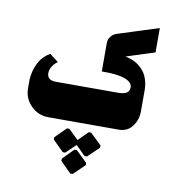

<svg xmlns="http://www.w3.org/2000/svg" viewBox="-74 -496 701 770"><g transform="rotate(10 276.0 -111.5)"><path d="M262.7 207H272.7L318.3 163.3V154L272.7 110H262.7L219 154V163.3ZM228.3 128 268.3 89.7 307 128H317L362.7 84.3V75L317 31H307L268.3 69.7L228.3 31H218.3L174.3 75V84.3L218.3 128ZM137.3 0H423Q459.3 0 479 -26.7Q498.7 -53.3 498.7 -87.3V-173.3Q498.7 -195.7 493 -214.3Q487.3 -233 478.8 -245Q470.3 -257 459.3 -266.3Q448.3 -275.7 438.2 -280.5Q428 -285.3 418.5 -288.5Q409 -291.7 404.3 -292.5Q399.7 -293.3 398.7 -293.3L515.3 -330.7V-430L347.3 -376.3Q333.7 -371.7 325 -359.8Q316.3 -348 316.3 -333.7V-218Q316.3 -218 348 -217.7Q428 -213.7 439.7 -184.3Q441.3 -179.7 441.3 -175Q441.3 -158.3 429 -151.8Q416.7 -145.3 394.7 -145.3H142Q108.3 -145.3 106.3 -171.7Q106.3 -173.3 106.3 -175Q106.3 -188.3 113.8 -200.7Q121.3 -213 128.7 -218.7L136.3 -224.3L100.7 -251.7Q87.3 -244.3 76.7 -233.7Q66 -223 59.5 -212.3Q53 -201.7 48.2 -188.8Q43.3 -176 41.2 -167Q39 -158 37.8 -147.8Q36.7 -137.7 36.7 -135Q36.7 -132.3 36.7 -130V-100.7Q36.7 -59 66.2 -29.5Q95.7 0 137.3 0Z"/></g></svg>

Font: Jomhuria
Style: Regular
Weight: 400
Designer: Arabic design by Kourosh Beigpour, Latin design by Eben Sorkin, engineering by Lasse Fister and Khaled Hosney
Version: Version 1.0010